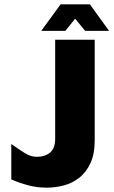

<svg xmlns="http://www.w3.org/2000/svg" viewBox="-20 -850 524 884"><path d="M195 14Q150 14 109 3Q68 -8 32 -24V-187Q67 -162 94.5 -145Q122 -128 149 -128Q187 -128 210.5 -147.5Q234 -167 234 -211V-667H416V-203Q416 -141 396.5 -99Q377 -57 345.5 -32Q314 -7 275 3.5Q236 14 195 14ZM170 -708 259 -830H394L482 -708H372L326 -764L281 -708Z"/></svg>

Font: Maven Pro ExtraBold
Style: Regular
Weight: 800
Designer: Joe Prince
Foundry: Joe Prince
Version: Version 2.100